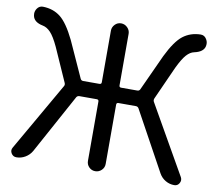

<svg xmlns="http://www.w3.org/2000/svg" viewBox="-81 -842 1059 938"><g transform="rotate(10 448.5 -373.5)"><path d="M671.9 -400.4Q668 -390.6 672.9 -382.8L866.2 -43.9Q874 -29.3 865.7 -14.6Q857.4 0 840.8 0Q817.4 0 797.4 -11.7Q777.3 -23.4 765.6 -43.9L603.5 -339.8Q598.6 -347.7 588.9 -347.7H502.9Q493.2 -347.7 493.2 -337.9V-43.9Q493.2 -25.4 480 -12.7Q466.8 0 448.7 0Q430.7 0 418 -12.7Q405.3 -25.4 405.3 -43.9V-337.9Q405.3 -347.7 395.5 -347.7H309.6Q299.8 -347.7 294.9 -339.8L133.8 -44.9Q122.1 -24.4 101.6 -12.2Q81.1 0 57.6 0Q41 0 32.2 -14.6Q23.4 -29.3 32.2 -43.9L226.6 -382.8Q231.4 -390.6 226.6 -400.4L153.3 -565.4Q130.9 -613.3 112.3 -632.8Q93.8 -652.3 73.2 -656.2Q28.3 -665 22.5 -696.3Q21.5 -701.2 21.5 -706.1Q21.5 -719.7 29.3 -731.4Q40 -747.1 57.6 -747.1Q57.6 -747.1 58.6 -747.1Q109.4 -746.1 145.5 -717.8Q181.6 -689.5 219.7 -611.3L300.8 -432.6Q304.7 -423.8 314.5 -423.8H395.5Q405.3 -423.8 405.3 -433.6V-689.5Q405.3 -707 418 -720.2Q430.7 -733.4 448.7 -733.4Q466.8 -733.4 480 -720.2Q493.2 -707 493.2 -689.5V-433.6Q493.2 -423.8 502.9 -423.8H583Q592.8 -423.8 596.7 -432.6L678.7 -611.3Q716.8 -689.5 753.4 -717.8Q790 -746.1 840.8 -747.1Q840.8 -747.1 840.8 -747.1Q859.4 -747.1 869.1 -731.4Q877 -719.7 877 -706.1Q877 -701.2 876 -696.3Q870.1 -666 824.2 -656.2Q804.7 -652.3 786.6 -632.3Q768.6 -612.3 746.1 -565.4Z"/></g></svg>

Font: Gen Jyuu GothicX Regular
Style: Regular
Weight: 400
Designer: [Source Han Sans]
Ryoko NISHIZUKA  (kana & ideographs); Paul D. Hunt (Latin, Greek & Cyrillic); Wenlong ZHANG  (bopomofo
Version: Version 1.002.20150607